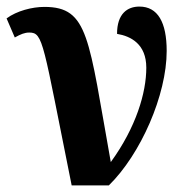

<svg xmlns="http://www.w3.org/2000/svg" viewBox="-26 -564 566 584"><path d="M192 0H305C402 -95 481 -275 481 -409C481 -496 454 -544 398 -544C362 -544 330 -523 330 -461C372 -454 419 -430 419 -358C419 -282 388 -177 311 -71C243 -449 244 -543 109 -543C72 -543 25 -531 -6 -508L19 -450C37 -460 49 -465 63 -465C106 -465 104 -436 192 0Z"/></svg>

Font: Noto Serif SemiCondensed
Style: Bold
Weight: 700
Width: 4
Designer: Monotype Design Team
Foundry: Monotype Imaging Inc.
Version: Version 2.015